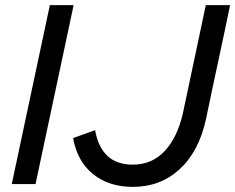

<svg xmlns="http://www.w3.org/2000/svg" viewBox="-20 -720 920 751"><path d="M26 0ZM26 0 175 -700H268L119 0ZM786 -255Q758 -127 682.5 -58Q607 11 500 11Q406 11 344 -39Q282 -89 266 -180Q288 -188 309 -195.5Q330 -203 352 -211Q376 -76 499 -76Q574 -76 623.5 -128.5Q673 -181 695 -275Q718 -381 740 -487.5Q762 -594 785 -700H880Q857 -588 833 -477.5Q809 -367 786 -255Z"/></svg>

Font: Rosa Sans
Style: Italic
Weight: 400
Italic angle: -12°
Designer: Pentagram / MCKL
Foundry: Pentagram / MCKL
Version: Version 1.005;September 16, 2019;FontCreator 11.5.0.2425 64-